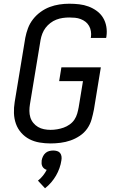

<svg xmlns="http://www.w3.org/2000/svg" viewBox="-20 -763 640 1032"><path d="M252 8Q222 8 192.5 3Q163 -2 138 -15Q113 -28 94 -49.5Q75 -71 65.5 -98Q56 -125 55 -155Q54 -185 59 -215L116 -560Q121 -586 130.5 -611.5Q140 -637 157.5 -659.5Q175 -682 198.5 -699Q222 -716 247.5 -725.5Q273 -735 299.5 -739Q326 -743 352 -743Q379 -743 405.5 -740Q432 -737 456 -728Q480 -719 500.5 -704Q521 -689 534 -667.5Q547 -646 551.5 -620Q556 -594 552 -567Q552 -565 551.5 -563Q551 -561 550 -559H468Q468 -560 468 -561.5Q468 -563 469 -564Q471 -580 468.5 -595.5Q466 -611 458.5 -624Q451 -637 439.5 -646Q428 -655 413.5 -660.5Q399 -666 383.5 -667.5Q368 -669 352 -669Q335 -669 317.5 -666.5Q300 -664 283 -657.5Q266 -651 251 -639.5Q236 -628 225 -613.5Q214 -599 207.5 -582Q201 -565 198 -548L141 -203Q138 -185 138 -167Q138 -149 143 -132.5Q148 -116 159 -102.5Q170 -89 184.5 -80.5Q199 -72 216.5 -68.5Q234 -65 252 -65Q269 -65 287 -68Q305 -71 322 -77Q339 -83 354.5 -94Q370 -105 380 -120Q390 -135 395 -152.5Q400 -170 403 -187L426 -327H298L310 -401H522L485 -175Q480 -149 472.5 -122Q465 -95 449 -72Q433 -49 409 -33Q385 -17 359 -8Q333 1 305.5 4.5Q278 8 252 8ZM222 249 184 208Q199 196 211 181Q223 166 231 150Q224 148 217.5 143Q211 138 207.5 131Q204 124 203.5 115.5Q203 107 204 99Q206 88 211 77.5Q216 67 224.5 59.5Q233 52 244 49Q255 46 266 46Q277 46 287 49Q297 52 303 59.5Q309 67 310.5 77.5Q312 88 310 99Q307 120 299.5 141Q292 162 281 181Q270 200 255 217.5Q240 235 222 249Z"/></svg>

Font: Zed Sans Extended
Style: Italic
Weight: 400
Width: 7
Italic angle: -9°
Designer: Belleve Invis
Foundry: Belleve Invis
Version: Version 1.0.0; ttfautohint (v1.8.4)